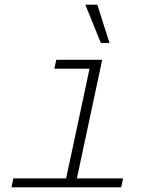

<svg xmlns="http://www.w3.org/2000/svg" viewBox="-20 -799 690 819"><path d="M37 -38H262L362 -506H212L220 -544H416L308 -38H505L497 0H29ZM410 -616 344 -779H395L447 -616Z"/></svg>

Font: Azeret Mono Thin
Style: Italic
Weight: 100
Italic angle: -12°
Designer: Martin Vácha
Foundry: Displaay
Version: Version 1.000; Glyphs 3.0.3, build 3074